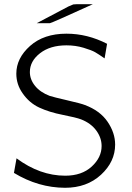

<svg xmlns="http://www.w3.org/2000/svg" viewBox="-20 -870 623 907"><path d="M45.9 -53.2 58.1 -122.1Q168.9 -40 288.1 -40Q366.2 -40 413.1 -83Q460 -126 460 -180.2Q460 -219.2 434.6 -253.7Q409.2 -288.1 362.8 -306.2Q339.8 -314.9 276.4 -327.4Q212.9 -339.8 165.5 -361.8Q118.2 -383.8 86.9 -429.2Q57.1 -471.2 57.1 -522Q57.1 -595.2 122.1 -653.1Q187 -710.9 293.9 -710.9Q393.1 -710.9 485.8 -663.1L474.1 -594.2Q445.3 -614.3 429.2 -623.5Q413.1 -632.8 375 -644.3Q336.9 -655.8 293.9 -655.8Q216.8 -655.8 168.9 -618.4Q121.1 -581.1 121.1 -529.8Q121.1 -494.6 145.5 -464.4Q169.9 -434.1 214.8 -417Q232.9 -411.1 298.3 -396Q363.8 -380.9 380.9 -374Q452.6 -347.2 488.3 -294.7Q523.9 -242.2 523.9 -187Q523.9 -106 457 -44.4Q390.1 17.1 287.1 17.1Q161.1 16.6 45.9 -53.2ZM153.3 -760.3 303.2 -839.4 326.2 -849.1 341.3 -850.1H418.5Q223.6 -761.2 215.3 -760.3Z"/></svg>

Font: CMU Bright
Style: Roman
Weight: 500
Version: Version 0.7.0